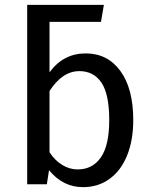

<svg xmlns="http://www.w3.org/2000/svg" viewBox="-20 -759 626 791"><path d="M529 -264Q529 -182 504 -119.5Q479 -57 432 -22.5Q385 12 322 12Q239 12 182 -58L173 0H92V-739H408L396 -669H184V-461Q241 -539 333 -539Q423 -539 476 -466.5Q529 -394 529 -264ZM430 -264Q430 -371 398 -418.5Q366 -466 307 -466Q237 -466 184 -384V-132Q205 -99 235.5 -80Q266 -61 300 -61Q361 -61 395.5 -110.5Q430 -160 430 -264Z"/></svg>

Font: FiraGO
Style: Regular
Weight: 400
Designer: bBox Type
Foundry: bBox Type GmbH
Version: Version 1.001;April 20, 2020;FontCreator 12.0.0.2555 64-bit